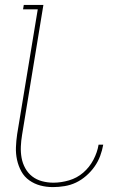

<svg xmlns="http://www.w3.org/2000/svg" viewBox="-20 -755 540 783"><path d="M196 8Q169 8 144.5 1.5Q120 -5 99.5 -19.5Q79 -34 67 -56Q55 -78 49.5 -103Q44 -128 45 -154.5Q46 -181 50 -208L134 -717H74L77 -735H157L70 -205Q66 -181 65 -157.5Q64 -134 68 -111.5Q72 -89 83 -69Q94 -49 111.5 -35.5Q129 -22 151.5 -16Q174 -10 198 -10Q229 -10 261.5 -19.5Q294 -29 319.5 -51Q345 -73 361 -103.5Q377 -134 382 -165H401Q397 -142 388.5 -119Q380 -96 365.5 -75.5Q351 -55 331.5 -38Q312 -21 290 -10.5Q268 0 243.5 4Q219 8 196 8Z"/></svg>

Font: Iosevka Term Curly Thin
Style: Italic
Weight: 100
Italic angle: -9°
Designer: Belleve Invis
Foundry: Belleve Invis
Version: Version 32.3.0